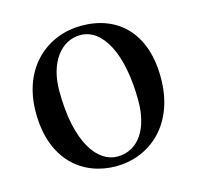

<svg xmlns="http://www.w3.org/2000/svg" viewBox="-87 -634 762 741"><g transform="rotate(-15 294.0 -263.5)"><path d="M290 16C421 16 544 -80 544 -270C544 -450 443 -543 299 -543C166 -543 43 -447 43 -264C43 -74 157 16 290 16ZM304 -19C225 -19 152 -114 152 -322C152 -433 207 -509 286 -509C375 -509 437 -395 437 -205C437 -98 390 -19 304 -19Z"/></g></svg>

Font: Noto Serif JP SemiBold
Style: Regular
Weight: 600
Designer: Ryoko NISHIZUKA 西塚涼子 (kana & ideographs); Frank Grießhammer (Latin, Greek & Cyrillic); Wenlong ZHANG 张文龙 (bopomofo); San
Foundry: Adobe
Version: Version 2.001;hotconv 1.1.0;makeotfexe 2.6.0